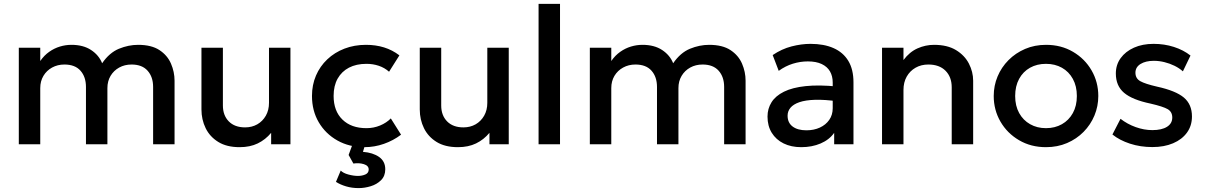

<svg xmlns="http://www.w3.org/2000/svg" viewBox="-20 -740 6182 985"><path d="M76.5 0V-495H186.5V-427Q206.5 -456 232.5 -474.2Q258.5 -492.5 287.5 -501.2Q316.5 -510 346.5 -510Q407 -510 447.2 -483.5Q487.5 -457 504 -415.5Q541 -469.5 590 -489.8Q639 -510 688.5 -510Q757 -510 798 -483Q839 -456 857.2 -413.5Q875.5 -371 875.5 -326V0H765.5V-294Q765.5 -345.5 737.2 -377.2Q709 -409 655 -409Q619.5 -409 591.5 -393.5Q563.5 -378 547.2 -350.8Q531 -323.5 531 -288V0H421V-294Q421 -345.5 393 -377.2Q365 -409 310.5 -409Q275.5 -409 247.2 -393.5Q219 -378 202.8 -350.8Q186.5 -323.5 186.5 -288V0Z M1209.5 15Q1143 15 1099.8 -11.8Q1056.5 -38.5 1035 -82.5Q1013.5 -126.5 1013.5 -178.5V-495H1123.5V-199Q1123.5 -148 1153.8 -117.2Q1184 -86.5 1237.5 -86.5Q1272.5 -86.5 1300 -102.2Q1327.5 -118 1343.8 -146.5Q1360 -175 1360 -212.5V-495H1470V0H1371V-58.5Q1342 -23.5 1302.2 -4.2Q1262.5 15 1209.5 15Z M1850 15Q1772 15 1711 -19.2Q1650 -53.5 1615.2 -112.8Q1580.5 -172 1580.5 -247.5Q1580.5 -304.5 1601 -352.2Q1621.5 -400 1659 -435.5Q1696.5 -471 1747.2 -490.5Q1798 -510 1857.5 -510Q1907.5 -510 1950.2 -496.8Q1993 -483.5 2029 -456L1976 -372Q1953 -392.5 1923.2 -402.5Q1893.5 -412.5 1860 -412.5Q1808 -412.5 1770.5 -393Q1733 -373.5 1712.2 -336.8Q1691.5 -300 1691.5 -248Q1691.5 -170.5 1736.8 -126.5Q1782 -82.5 1860 -82.5Q1897 -82.5 1930 -96.2Q1963 -110 1985 -132.5L2037.5 -49Q1998 -19 1949.5 -2Q1901 15 1850 15ZM1820 225Q1785.5 225 1755.8 216.2Q1726 207.5 1703.5 193L1728 135Q1740.5 148 1767 155.2Q1793.5 162.5 1816.5 162.5Q1837.5 162.5 1854.5 155Q1871.5 147.5 1871.5 129.5Q1871.5 110 1846.8 102.2Q1822 94.5 1793 99L1768.5 55L1796 -20H1860L1842 39Q1893 43 1924.8 65.2Q1956.5 87.5 1956.5 128.5Q1956.5 163 1934.8 184.5Q1913 206 1881.5 215.5Q1850 225 1820 225Z M2329.5 15Q2263 15 2219.8 -11.8Q2176.5 -38.5 2155 -82.5Q2133.5 -126.5 2133.5 -178.5V-495H2243.5V-199Q2243.5 -148 2273.8 -117.2Q2304 -86.5 2357.5 -86.5Q2392.5 -86.5 2420 -102.2Q2447.5 -118 2463.8 -146.5Q2480 -175 2480 -212.5V-495H2590V0H2491V-58.5Q2462 -23.5 2422.2 -4.2Q2382.5 15 2329.5 15Z M2743 0V-720H2853V0Z M3006 0V-495H3116V-427Q3136 -456 3162 -474.2Q3188 -492.5 3217 -501.2Q3246 -510 3276 -510Q3336.5 -510 3376.8 -483.5Q3417 -457 3433.5 -415.5Q3470.5 -469.5 3519.5 -489.8Q3568.5 -510 3618 -510Q3686.5 -510 3727.5 -483Q3768.5 -456 3786.8 -413.5Q3805 -371 3805 -326V0H3695V-294Q3695 -345.5 3666.8 -377.2Q3638.5 -409 3584.5 -409Q3549 -409 3521 -393.5Q3493 -378 3476.8 -350.8Q3460.5 -323.5 3460.5 -288V0H3350.5V-294Q3350.5 -345.5 3322.5 -377.2Q3294.5 -409 3240 -409Q3205 -409 3176.8 -393.5Q3148.5 -378 3132.2 -350.8Q3116 -323.5 3116 -288V0Z M4090.5 15Q4039 15 4000 -4.2Q3961 -23.5 3939.2 -58.8Q3917.5 -94 3917.5 -142Q3917.5 -182.5 3938 -215.2Q3958.5 -248 4001.8 -269.5Q4045 -291 4113 -298.2Q4181 -305.5 4276.5 -296L4278.5 -220Q4210.5 -229.5 4161.5 -228Q4112.5 -226.5 4081.2 -215.8Q4050 -205 4035.2 -187.2Q4020.5 -169.5 4020.5 -146.5Q4020.5 -110.5 4046.2 -91Q4072 -71.5 4117 -71.5Q4155.5 -71.5 4186 -85.5Q4216.5 -99.5 4234.2 -125Q4252 -150.5 4252 -185V-316.5Q4252 -349.5 4238 -373.8Q4224 -398 4195.5 -411.5Q4167 -425 4124.5 -425Q4085.5 -425 4047.5 -413.2Q4009.5 -401.5 3975 -376.5L3944 -457.5Q3990.5 -489 4041 -502Q4091.5 -515 4138 -515Q4207 -515 4256.2 -493.2Q4305.5 -471.5 4332 -427.8Q4358.5 -384 4358.5 -317.5V0H4259.5V-58.5Q4234.5 -23 4190 -4Q4145.5 15 4090.5 15Z M4505 0V-495H4615V-432Q4646 -473.5 4687 -491.8Q4728 -510 4772 -510Q4840 -510 4884.5 -483Q4929 -456 4950.8 -413.5Q4972.5 -371 4972.5 -326V0H4862.5V-292Q4862.5 -345 4830.8 -377Q4799 -409 4742.5 -409Q4705.5 -409 4676.8 -392.5Q4648 -376 4631.5 -346.8Q4615 -317.5 4615 -278.5V0Z M5346 15Q5268.5 15 5207.8 -20.8Q5147 -56.5 5112.5 -116.2Q5078 -176 5078 -247.5Q5078 -300.5 5097.8 -347.8Q5117.5 -395 5153.8 -431.5Q5190 -468 5239 -489Q5288 -510 5346.5 -510Q5424 -510 5484.8 -474.2Q5545.5 -438.5 5580 -378.8Q5614.5 -319 5614.5 -247.5Q5614.5 -195 5594.8 -147.5Q5575 -100 5539 -63.5Q5503 -27 5454 -6Q5405 15 5346 15ZM5346 -82.5Q5392 -82.5 5427.8 -102.8Q5463.5 -123 5484 -160Q5504.5 -197 5504.5 -247.5Q5504.5 -298 5484 -335.2Q5463.5 -372.5 5427.8 -392.5Q5392 -412.5 5346 -412.5Q5300 -412.5 5264.2 -392.5Q5228.5 -372.5 5208.2 -335.2Q5188 -298 5188 -247.5Q5188 -197 5208.5 -160Q5229 -123 5264.8 -102.8Q5300.5 -82.5 5346 -82.5Z M5892 14.5Q5830.5 14.5 5777 -3Q5723.5 -20.5 5687 -50L5728.5 -130.5Q5763 -103.5 5806.2 -88Q5849.5 -72.5 5891.5 -72.5Q5940 -72.5 5967 -89.5Q5994 -106.5 5994 -137Q5994 -166 5970.8 -179.8Q5947.5 -193.5 5882.5 -208.5Q5789 -228 5746.8 -263.8Q5704.5 -299.5 5704.5 -363Q5704.5 -407.5 5729.2 -441.8Q5754 -476 5797.5 -495.5Q5841 -515 5898 -515Q5953.5 -515 6002.5 -499.2Q6051.5 -483.5 6087.5 -455L6048.5 -374Q6030 -390.5 6005.5 -402.5Q5981 -414.5 5953.8 -421.2Q5926.5 -428 5899.5 -428Q5857.5 -428 5831.2 -411.8Q5805 -395.5 5805 -367Q5805 -337.5 5830 -323.5Q5855 -309.5 5916 -295.5Q6012 -274.5 6053.5 -239.5Q6095 -204.5 6095 -142.5Q6095 -95 6069.5 -59.8Q6044 -24.5 5998.2 -5Q5952.5 14.5 5892 14.5Z"/></svg>

Font: Geologica Roman
Style: Regular
Weight: 400
Designer: Sindre Bremnes, Frode Helland
Foundry: Monokrom Skriftforlag AS
Version: Version 1.010;gftools[0.9.28]